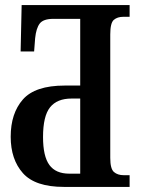

<svg xmlns="http://www.w3.org/2000/svg" viewBox="-20 -734 558 754"><path d="M231 0Q118 0 70 -54Q22 -108 22 -197Q22 -289 70 -343.5Q118 -398 234 -398H295V-660H190Q150 -660 136 -641.5Q122 -623 118 -584L114 -532H61L65 -714H489V-668H464Q441 -668 427 -656Q413 -644 413 -599V-114Q413 -71 427.5 -58.5Q442 -46 466 -46H489V0ZM252 -52H295V-347H261Q204 -347 176.5 -312.5Q149 -278 149 -196Q149 -120 174 -86Q199 -52 252 -52Z"/></svg>

Font: Noto Serif ExtraCondensed SemiBold
Style: Regular
Weight: 600
Width: 2
Designer: Monotype Design Team
Foundry: Monotype Imaging Inc.
Version: Version 2.015; ttfautohint (v1.8.4.7-5d5b)